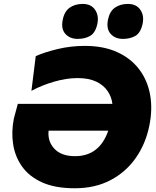

<svg xmlns="http://www.w3.org/2000/svg" viewBox="-20 -968 816 1002"><path d="M370 14.5Q268 14.5 200.2 -16Q132.5 -46.5 95.5 -98.5Q58.5 -150.5 48.5 -215.5Q38.5 -280.5 52.5 -350L73 -426H566.5Q562.5 -461.5 542 -492.2Q521.5 -523 482.8 -541.8Q444 -560.5 384.5 -560.5Q327.5 -560.5 263.8 -542.2Q200 -524 144 -494L166.5 -675Q212 -695.5 280.5 -712Q349 -728.5 422.5 -728.5Q520.5 -728.5 591.8 -696Q663 -663.5 706.5 -606Q750 -548.5 763.5 -472.8Q777 -397 759 -310.5Q740 -217.5 688.8 -144Q637.5 -70.5 557 -28Q476.5 14.5 370 14.5ZM371.5 -153Q499 -153 545 -286H233.5Q228 -229 264.5 -191Q301 -153 371.5 -153ZM621.5 -765Q581 -765 557.5 -791.2Q534 -817.5 543.5 -865Q552 -908.5 579.8 -928Q607.5 -947.5 647.5 -947.5Q691 -947.5 712 -917.5Q733 -887.5 724.5 -845.5Q714.5 -797 687 -781Q659.5 -765 621.5 -765ZM385.5 -765Q345 -765 321.2 -791.2Q297.5 -817.5 307.5 -865Q316 -908.5 343.8 -928Q371.5 -947.5 412 -947.5Q455 -947.5 475.8 -917.5Q496.5 -887.5 488.5 -845.5Q478.5 -797 451 -781Q423.5 -765 385.5 -765Z"/></svg>

Font: Commissioner ExtraBold
Style: Italic
Weight: 800
Italic angle: -12°
Designer: Kostas Bartsokas
Foundry: Kostas Bartsokas
Version: Version 1.000; ttfautohint (v1.8.3)